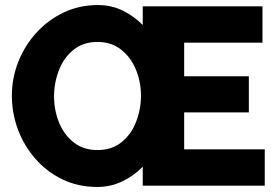

<svg xmlns="http://www.w3.org/2000/svg" viewBox="-20 -735 1100 760"><path d="M1028 -144V0H545V-75Q511 -40 465 -17.5Q419 5 365 5Q289 5 227 -25Q165 -55 120 -106.5Q75 -158 51 -222.5Q27 -287 27 -356Q27 -426 52.5 -490.5Q78 -555 124 -605.5Q170 -656 232 -685.5Q294 -715 368 -715Q422 -715 467 -692.5Q512 -670 545 -636V-710H1019V-566H709V-433H965V-290H709V-144ZM366 -141Q423 -141 461.5 -172.5Q500 -204 519 -253.5Q538 -303 538 -356Q538 -411 518 -459.5Q498 -508 459.5 -538.5Q421 -569 366 -569Q309 -569 270.5 -537.5Q232 -506 213 -456.5Q194 -407 194 -354Q194 -299 213.5 -250.5Q233 -202 271.5 -171.5Q310 -141 366 -141Z"/></svg>

Font: Raleway ExtraBold
Style: Regular
Weight: 800
Designer: Matt McInerney, Pablo Impallari, Rodrigo Fuenzalida
Foundry: Matt McInerney, Pablo Impallari, Rodrigo Fuenzalida
Version: Version 4.026